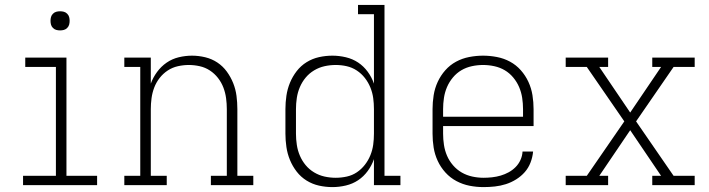

<svg xmlns="http://www.w3.org/2000/svg" viewBox="-20 -755 2890 783"><path d="M74 0V-38H208V-482H83V-520H251V-38H376V0ZM225 -631Q217 -631 209.5 -633Q202 -635 196 -641Q190 -647 188 -654.5Q186 -662 186 -670Q186 -678 188 -685.5Q190 -693 196 -699Q202 -705 209.5 -707Q217 -709 225 -709Q233 -709 240.5 -707Q248 -705 254 -699Q260 -693 262 -685.5Q264 -678 264 -670Q264 -662 262 -654.5Q260 -647 254 -641Q248 -635 240.5 -633Q233 -631 225 -631Z M487 0V-38H552V-482H487V-520H595V-414Q604 -439 620.5 -461.5Q637 -484 659.5 -499.5Q682 -515 709 -521.5Q736 -528 763 -528Q790 -528 817 -521.5Q844 -515 866.5 -500Q889 -485 905 -463Q921 -441 931 -416Q941 -391 944.5 -364Q948 -337 948 -310V-38H1013V0H840V-38H905V-310Q905 -332 902 -354.5Q899 -377 891 -398Q883 -419 869 -437Q855 -455 836 -467.5Q817 -480 794.5 -485Q772 -490 750 -490Q728 -490 705.5 -485Q683 -480 664 -467.5Q645 -455 631 -437Q617 -419 609 -398Q601 -377 598 -354.5Q595 -332 595 -310V-38H660V0Z M1336 8Q1308 8 1281 2Q1254 -4 1230.5 -18.5Q1207 -33 1190 -55Q1173 -77 1162.5 -102.5Q1152 -128 1148 -155.5Q1144 -183 1144 -210V-310Q1144 -337 1148 -364.5Q1152 -392 1162.5 -417.5Q1173 -443 1190 -465Q1207 -487 1230.5 -501.5Q1254 -516 1281 -522Q1308 -528 1336 -528Q1363 -528 1390.5 -521.5Q1418 -515 1440.5 -500Q1463 -485 1479.5 -462.5Q1496 -440 1505 -414V-697H1440V-735H1548V-38H1613V0H1505V-106Q1496 -80 1479.5 -57.5Q1463 -35 1440.5 -20Q1418 -5 1390.5 1.5Q1363 8 1336 8ZM1349 -30Q1372 -30 1394.5 -35Q1417 -40 1435.5 -52.5Q1454 -65 1468 -83Q1482 -101 1490.5 -122Q1499 -143 1502 -165Q1505 -187 1505 -210V-310Q1505 -333 1502 -355Q1499 -377 1490.5 -398Q1482 -419 1468 -437Q1454 -455 1435 -467.5Q1416 -480 1394 -485Q1372 -490 1349 -490Q1326 -490 1303.5 -485Q1281 -480 1261 -468Q1241 -456 1226.5 -438.5Q1212 -421 1203 -400Q1194 -379 1190.5 -356Q1187 -333 1187 -310V-210Q1187 -187 1190.5 -164Q1194 -141 1203 -120Q1212 -99 1226.5 -81.5Q1241 -64 1261 -52Q1281 -40 1303.5 -35Q1326 -30 1349 -30Z M1952 8Q1923 8 1895 2.5Q1867 -3 1841.5 -16.5Q1816 -30 1796.5 -51.5Q1777 -73 1765 -99Q1753 -125 1748.5 -153Q1744 -181 1744 -210V-310Q1744 -338 1748.5 -366.5Q1753 -395 1765 -421Q1777 -447 1796 -468.5Q1815 -490 1840 -503.5Q1865 -517 1893.5 -522.5Q1922 -528 1950 -528Q1978 -528 2006.5 -522.5Q2035 -517 2060 -503.5Q2085 -490 2104 -468.5Q2123 -447 2135 -421Q2147 -395 2151.5 -366.5Q2156 -338 2156 -310V-241H1787V-210Q1787 -187 1790.5 -164Q1794 -141 1803 -120Q1812 -99 1827.5 -81Q1843 -63 1863 -51.5Q1883 -40 1906 -35Q1929 -30 1952 -30Q1969 -30 1987 -32Q2005 -34 2022 -39Q2039 -44 2054.5 -52.5Q2070 -61 2082.5 -73.5Q2095 -86 2102.5 -102.5Q2110 -119 2111 -137H2154Q2152 -114 2143.5 -92Q2135 -70 2120 -53Q2105 -36 2085 -23.5Q2065 -11 2043 -4Q2021 3 1998 5.5Q1975 8 1952 8ZM1787 -279H2113V-310Q2113 -333 2109.5 -356Q2106 -379 2097 -400Q2088 -421 2073 -439Q2058 -457 2038.5 -468.5Q2019 -480 1996 -485Q1973 -490 1950 -490Q1927 -490 1904 -485Q1881 -480 1861.5 -468.5Q1842 -457 1827 -439Q1812 -421 1803 -400Q1794 -379 1790.5 -356Q1787 -333 1787 -310Z M2287 0V-38H2373L2526 -260L2373 -482H2287V-520H2460V-482H2424L2550 -296L2676 -482H2640V-520H2813V-482H2727L2574 -260L2727 -38H2813V0H2640V-38H2676L2550 -224L2424 -38H2460V0Z"/></svg>

Font: Iosevka Etoile Extralight
Style: Regular
Weight: 200
Designer: Belleve Invis
Foundry: Belleve Invis
Version: Version 22.1.2; ttfautohint (v1.8.4)